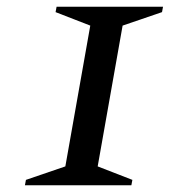

<svg xmlns="http://www.w3.org/2000/svg" viewBox="-20 -550 558 570"><path d="M54 0 57 -16 174 -56 248 -474 145 -514 148 -530H464L461 -514L344 -474L270 -56L373 -16L370 0Z"/></svg>

Font: Spectral SC Medium
Style: Italic
Weight: 500
Italic angle: -10°
Designer: Jean-Baptiste Levee
Foundry: Production Type
Version: Version 2.001